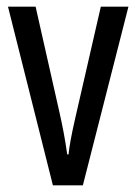

<svg xmlns="http://www.w3.org/2000/svg" viewBox="-20 -557 410 577"><path d="M139 0H229L366 -537H283L205 -197C195 -153 188 -116 186 -93H182C176 -137 168 -178 159 -218L87 -537H4Z"/></svg>

Font: Noto Sans Gujarati ExtraCondensed
Style: Regular
Weight: 400
Width: 2
Designer: Jelle Bosma - Monotype Design Team, Universal Thirst
Foundry: Monotype Imaging Inc.
Version: Version 2.106